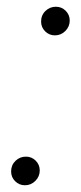

<svg xmlns="http://www.w3.org/2000/svg" viewBox="-20 -546 240 570"><path d="M102 -482Q102 -501 115 -513.5Q128 -526 146 -526Q163 -526 175 -514Q187 -502 187 -485Q187 -467 174 -454Q161 -441 143 -441Q126 -441 114 -453Q102 -465 102 -482ZM13 -37Q13 -56 26 -68.5Q39 -81 57 -81Q74 -81 86 -69Q98 -57 98 -40Q98 -22 85 -9Q72 4 54 4Q37 4 25 -8Q13 -20 13 -37Z"/></svg>

Font: Montserrat Alternates Light
Style: Italic
Weight: 300
Italic angle: -11.3°
Designer: Julieta Ulanovsky
Foundry: Julieta Ulanovsky
Version: Version 7.200